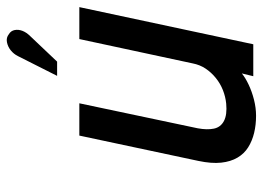

<svg xmlns="http://www.w3.org/2000/svg" viewBox="-122 -628 758 553"><g transform="rotate(-90 256.5 -351.0)"><path d="M429 -642Q440 -653 444.5 -664.5Q449 -676 447 -687Q445 -698 435 -704Q425 -712 412 -709.5Q399 -707 388.5 -698.5Q378 -690 372 -678L315 -565H356ZM322 -33 314 0H406L513 -501H421L351 -175Q347 -154 336 -137.5Q325 -121 309 -108Q293 -95 274 -87.5Q255 -80 235 -78Q203 -75 185 -84.5Q167 -94 163 -113.5Q159 -133 164 -160L236 -501H143L70 -158Q62 -120 65 -92.5Q68 -65 79.5 -45.5Q91 -26 109.5 -14.5Q128 -3 151 2.5Q174 8 200 8Q223 8 246.5 2Q270 -4 290 -13.5Q310 -23 322 -33Z"/></g></svg>

Font: Advent Pro SemiBold
Style: Italic
Weight: 600
Italic angle: -12°
Version: Version 3.000